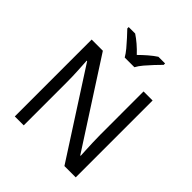

<svg xmlns="http://www.w3.org/2000/svg" viewBox="-251 -1103 1261 1261"><g transform="rotate(45 380.0 -472.0)"><path d="M663 0H558L176 -593H172Q174 -558 177 -506Q180 -454 180 -399V0H97V-714H201L582 -123H586Q585 -139 583.5 -171Q582 -203 580.5 -241Q579 -279 579 -311V-714H663ZM334 -784Q321 -807 299 -833.5Q277 -860 253 -886Q229 -912 211 -931V-944H271Q297 -927 325 -903Q353 -879 378 -852Q405 -879 433 -903Q461 -927 487 -944H549V-931Q530 -912 505.5 -886Q481 -860 458.5 -833.5Q436 -807 424 -784Z"/></g></svg>

Font: Noto Sans Adlam
Style: Regular
Weight: 400
Designer: Mark Jamra, Neil Patel
Foundry: JamraPatel LLC
Version: Version 3.001